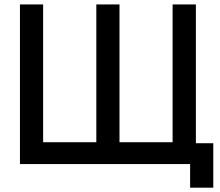

<svg xmlns="http://www.w3.org/2000/svg" viewBox="-20 -740 992 866"><path d="M837.5 106.5H942V-94H863.5V-720H758.5V-98.5H519V-720H414.5V-98.5H174.5V-720H70V0H837.5Z"/></svg>

Font: Eudonet SemiBold
Style: Regular
Weight: 600
Designer: Mikhail Sharanda
Foundry: Mikhail Sharanda
Version: Version 4.503;Glyphs 3.1.2 (3151)